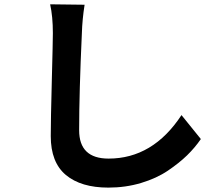

<svg xmlns="http://www.w3.org/2000/svg" viewBox="-20 -812 1040 892"><path d="M212.9 -792 373 -790Q362.3 -721.7 360.4 -658.2Q347.7 -381.8 347.7 -207Q347.7 -75.2 484.4 -75.2Q690.4 -75.2 823.2 -277.3L913.1 -166Q885.7 -126 849.1 -90.3Q812.5 -54.7 759.8 -19Q707 16.6 635.3 38.1Q563.5 59.6 483.4 59.6Q356.4 59.6 286.1 1Q215.8 -57.6 215.8 -179.7Q215.8 -252 220.7 -437Q225.6 -622.1 225.6 -658.2Q225.6 -735.4 212.9 -792Z"/></svg>

Font: GenEi Gothic M Regular
Style: Bold
Weight: 700
Designer: o_tamon (Modified); [Source Han Sans]
Ryoko NISHIZUKA  (kana & ideographs); Paul D. Hunt (Latin, Greek & Cyrillic); Wenl
Version: Version 1.1a;Original Version 1.004